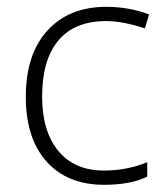

<svg xmlns="http://www.w3.org/2000/svg" viewBox="-20 -522 481 552"><path d="M279.3 9.3Q173.8 9.3 114 -57.4Q54.2 -124 54.2 -243.7Q54.2 -365.7 116.2 -434.1Q178.2 -502.4 286.1 -502.4Q350.1 -502.4 408.7 -480.5L396.5 -440.4Q332.5 -461.4 285.2 -461.4Q194.3 -461.4 147.7 -405.5Q101.1 -349.6 101.1 -244.6Q101.1 -144.5 147.7 -88.1Q194.3 -31.7 278.3 -31.7Q345.7 -31.7 403.3 -55.7V-14.2Q356 9.3 279.3 9.3Z"/></svg>

Font: Bpm'online Open Sans Light
Style: Regular
Weight: 300
Foundry: Ascender Corporation
Version: Version 1.10